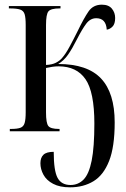

<svg xmlns="http://www.w3.org/2000/svg" viewBox="-20 -562 541 822"><path d="M280 240Q236 240 207.5 225Q179 210 166 186Q153 162 153 137Q153 113 166 100.5Q179 88 210 88Q210 169 226.5 199.5Q243 230 282 230Q315 230 338 206.5Q361 183 372.5 125.5Q384 68 384 -33Q384 -168 346 -223Q308 -278 231 -278Q217 -278 204 -276Q191 -274 177 -271V-81Q177 -35 187 -22.5Q197 -10 232 -10H235V0H22V-10H27Q54 -10 67.5 -15Q81 -20 85.5 -35.5Q90 -51 90 -81V-455Q90 -486 85.5 -501Q81 -516 66.5 -521Q52 -526 22 -526H18V-536H239V-526H236Q198 -526 187.5 -513.5Q177 -501 177 -455V-284Q203 -285 219.5 -293.5Q236 -302 246 -314Q261 -331 277 -360.5Q293 -390 313 -430Q339 -484 359 -513Q379 -542 416 -542Q445 -542 459 -525Q473 -508 473 -485Q473 -460 462 -448.5Q451 -437 437 -435Q434 -484 392 -484Q367 -484 349.5 -461Q332 -438 309 -393Q289 -353 271 -327.5Q253 -302 229 -288Q354 -288 412.5 -226Q471 -164 471 -38Q471 67 447 127.5Q423 188 380 214Q337 240 280 240Z"/></svg>

Font: Noto Serif Display ExtraCondensed
Style: Regular
Weight: 400
Width: 2
Designer: Monotype Design Team
Foundry: Monotype Imaging Inc.
Version: Version 2.009